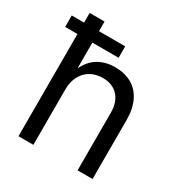

<svg xmlns="http://www.w3.org/2000/svg" viewBox="-170 -854 930 981"><g transform="rotate(30 295.5 -364.0)"><path d="M165 0H77.1V-727.5H165V-413.6H149.9Q173.8 -486.3 219.2 -519.5Q264.6 -552.7 329.1 -552.7Q385.3 -552.7 426.8 -529.8Q468.3 -506.8 491.2 -460.4Q514.2 -414.1 514.2 -346.7V0H425.8V-339.4Q425.8 -402.3 392.8 -438Q359.9 -473.6 302.7 -473.6Q263.2 -473.6 231.9 -456.3Q200.7 -439 182.9 -405.8Q165 -372.6 165 -327.1ZM4.4 -670.4H319.8V-603H4.4Z"/></g></svg>

Font: Inter RS Variable
Style: Regular
Weight: 400
Designer: Rasmus Andersson (customised by Maria Ramos and Noel Pretorius)
Foundry: rsms
Version: Version 3.001;Glyphs 3.2.3 (3260)